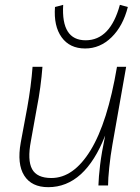

<svg xmlns="http://www.w3.org/2000/svg" viewBox="-20 -769 581 796"><path d="M180 7Q111 7 80.5 -41Q50 -89 66 -178L93 -323Q109 -412 115 -492H156Q153 -452 147 -407.5Q141 -363 133 -323L108 -184Q93 -105 113 -68Q133 -31 193 -31Q285 -31 355.5 -146Q426 -261 465 -492H503L446 -169Q438 -124 433 -75.5Q428 -27 428 0H388Q389 -35 395 -85Q401 -135 416 -207Q332 7 180 7ZM477 -749 510 -740Q490 -661 442.5 -614.5Q395 -568 333 -568Q269 -568 235.5 -614.5Q202 -661 208 -740L242 -749Q233 -602 335 -602Q437 -602 477 -749Z"/></svg>

Font: Livvic ExtraLight
Style: Italic
Weight: 275
Italic angle: -10°
Designer: Jacques Le Bailly, Baron von Fonthausen
Version: Version 1.001; ttfautohint (v1.8.2)